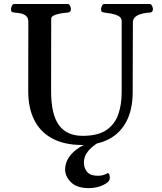

<svg xmlns="http://www.w3.org/2000/svg" viewBox="-20 -713 811 963"><path d="M646.5 -600.6 645.5 -252Q645.5 -165 615 -105.7Q584.5 -46.4 528.1 -16.1Q471.7 14.2 392.6 14.2Q303.2 14.2 242.9 -18.1Q182.6 -50.3 152.1 -110.6Q121.6 -170.9 121.6 -254.9L122.1 -602.5Q122.1 -623.5 110.8 -633.1Q99.6 -642.6 83.7 -645.8Q67.9 -648.9 52.7 -649.9Q42.5 -650.9 38.8 -654.1Q35.2 -657.2 35.2 -668Q35.2 -673.3 39.3 -683.1Q43.5 -692.9 51.8 -692.9H319.3Q327.6 -692.9 331.8 -683.1Q335.9 -673.3 335.9 -668Q335.9 -651.4 319.8 -649.9Q303.2 -648.9 283.9 -645.5Q264.6 -642.1 250.7 -635.7Q236.8 -629.4 236.8 -618.7L236.3 -255.9Q236.3 -139.6 275.4 -85.7Q314.5 -31.7 394.5 -31.7Q470.7 -31.7 513.2 -60.5Q555.7 -89.4 573 -138.7Q590.3 -188 590.3 -251V-607.4Q590.3 -624 574.5 -632.6Q558.6 -641.1 538.3 -644.8Q518.1 -648.4 504.4 -649.9Q494.1 -650.9 490.5 -654.1Q486.8 -657.2 486.8 -668Q486.8 -673.3 491 -683.1Q495.1 -692.9 503.4 -692.9H730.5Q738.8 -692.9 742.9 -683.1Q747.1 -673.3 747.1 -668Q747.1 -650.4 731 -649.9Q693.4 -647.9 669.9 -636Q646.5 -624 646.5 -600.6ZM493.7 -36.6 504.9 -15.1Q400.9 35.2 400.9 101.6Q400.9 130.4 417.2 149.4Q433.6 168.5 469.2 168.5Q482.4 168.5 492.7 166.5Q502.9 164.6 519.5 155.8Q523.4 153.8 527.1 160.2Q530.8 166.5 530.8 178.2Q530.8 193.4 518.6 202.1Q502.9 214.8 478 222.7Q453.1 230.5 425.3 230.5Q365.2 230.5 335.9 200.9Q306.6 171.4 306.6 137.2Q306.6 104.5 325.7 75.9Q344.7 47.4 380.4 25.1Q416 2.9 466.8 -9.8Z"/></svg>

Font: Gelasio Medium
Style: Regular
Weight: 500
Designer: Eben Sorkin
Foundry: Eben Sorkin
Version: Version 1.008